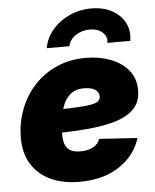

<svg xmlns="http://www.w3.org/2000/svg" viewBox="-55 -818 709 877"><g transform="rotate(-5 300.0 -380.0)"><path d="M275.4 11.7Q197.3 11.7 140.1 -15.6Q83 -43 53 -94.2Q22.9 -145.5 24.4 -217.8Q25.9 -284.2 49.1 -344Q72.3 -403.8 115 -450.2Q157.7 -496.6 217.5 -523.2Q277.3 -549.8 351.6 -549.8Q413.6 -549.8 464.8 -530.3Q516.1 -510.7 546.6 -473.4Q577.1 -436 577.1 -381.8Q577.1 -326.2 542.2 -293Q507.3 -259.8 442.1 -243.4Q377 -227.1 285.9 -222.2Q194.8 -217.3 82 -217.3L100.1 -325.2Q197.3 -325.2 256.6 -326.9Q315.9 -328.6 346.9 -333.3Q377.9 -337.9 388.9 -346.4Q399.9 -355 399.9 -368.2Q399.9 -389.2 382.1 -400.6Q364.3 -412.1 331.1 -412.1Q290 -412.1 266.4 -390.1Q242.7 -368.2 231.9 -335.7Q221.2 -303.2 217.8 -269.5Q214.4 -235.8 213.9 -212.9Q213.4 -187.5 219.5 -168Q225.6 -148.4 242.4 -137.5Q259.3 -126.5 291 -126.5Q324.7 -126.5 348.6 -139.2Q372.6 -151.9 380.4 -175.8L555.2 -164.6Q530.8 -85.9 457.8 -37.1Q384.8 11.7 275.4 11.7ZM396.5 -772.5Q451.2 -772.5 491 -750.7Q530.8 -729 549.8 -692.1Q568.8 -655.3 561 -609.4H456.1Q460.9 -638.2 439.2 -657.7Q417.5 -677.2 380.9 -677.2Q343.8 -677.2 315.4 -657.7Q287.1 -638.2 282.2 -609.4H178.2Q186 -655.3 217 -692.1Q248 -729 294.9 -750.7Q341.8 -772.5 396.5 -772.5Z"/></g></svg>

Font: Inter 16pt Black
Style: Italic
Weight: 900
Italic angle: -9.3988°
Version: Version 4.001;git-66647c0bb